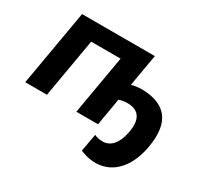

<svg xmlns="http://www.w3.org/2000/svg" viewBox="-148 -728 1211 1142"><g transform="rotate(30 458.0 -156.5)"><path d="M22 0H171L241 -405H443L373 0H522L554 -187C576 -195 602 -198 626 -196C682 -191 724 -156 706 -56C688 43 642 80 585 75C566 73 552 70 539 63L517 184C542 195 574 204 602 206C724 217 822 131 851 -37C885 -232 795 -299 674 -309C638 -313 604 -309 574 -301L612 -520H112Z"/></g></svg>

Font: Fixel Display 20240404
Style: Bold Italic
Weight: 700
Italic angle: -10°
Designer: AlfaBravo + MacPaw
Foundry: Kyrylo Tkachov, Marchela Mozhyna, Serhii Makarenko, Maria Weinstein, Zakhar Kryvoshyya
Version: Version 1.211;Glyphs 3.2 (3225)